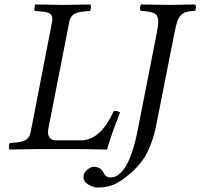

<svg xmlns="http://www.w3.org/2000/svg" viewBox="-20 -667 897 859"><path d="M761.2 -522.9 678.2 -103Q669.9 -61.5 656.5 -26.4Q643.1 8.8 630.4 30.8Q617.7 52.7 598.4 74Q579.1 95.2 567.9 105Q556.6 114.7 537.1 129.9Q505.4 154.3 477.8 163.1Q450.2 171.9 416 171.9Q397.5 171.9 375.5 158.9Q353.5 146 353.5 124.5Q353.5 106.4 369.9 92.8Q386.2 79.1 398.9 79.1Q431.6 79.1 444.8 108.9Q454.1 127 474.1 127Q484.9 127 495.4 123Q505.9 119.1 519.8 106Q533.7 92.8 546.1 71Q558.6 49.3 571.8 10Q585 -29.3 595.2 -81.1L682.1 -522.9Q688 -552.7 688 -570.3Q688 -597.7 671.1 -606.9Q654.3 -616.2 609.9 -618.2Q605.5 -625 606.4 -634.3Q607.4 -643.6 611.8 -647Q703.6 -645 741.2 -645Q761.2 -645 853 -647Q857.4 -640.1 856.4 -630.9Q855.5 -621.6 851.1 -618.2Q827.6 -617.2 815.2 -614Q802.7 -610.8 791.5 -600.8Q780.3 -590.8 773.9 -573.2Q767.6 -555.2 761.2 -522.9ZM117.2 -76.2 212.9 -568.8Q217.3 -591.3 207.5 -602.1Q197.8 -612.8 168.9 -615.2L134.8 -618.2Q132.8 -622.1 134.3 -632.8Q135.7 -643.6 138.2 -647Q226.1 -645 265.1 -645Q294.9 -645 384.8 -647Q387.7 -640.1 386.7 -630.6Q385.7 -621.1 382.8 -618.2L352.1 -615.2Q321.8 -612.3 307.9 -601.6Q293.9 -590.8 290 -568.8L195.8 -88.9Q194.8 -84 194.8 -75.7Q194.8 -58.6 204.3 -48.8Q213.9 -39.1 231.9 -39.1H341.8Q429.7 -39.1 488.8 -169.9Q496.1 -171.9 504.4 -169.7Q512.7 -167.5 517.1 -163.1Q476.6 -63 459 2Q371.1 0 345.2 0H142.1Q111.8 0 22 2Q19 -4.9 20 -14.4Q21 -23.9 23.9 -26.9L55.2 -29.8Q85 -32.7 99.1 -43.7Q113.3 -54.7 117.2 -76.2Z"/></svg>

Font: Linux Libertine G
Style: Italic
Weight: 400
Italic angle: -12°
Designer: Philipp H. Poll
Foundry: Philipp H. Poll
Version: Version 5.1.3